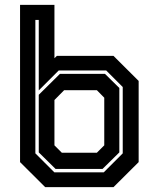

<svg xmlns="http://www.w3.org/2000/svg" viewBox="-20 -770 646 790"><path d="M166 0 62.5 -103V-750H204V-530.5L214 -540H447L550.5 -437V-103L447 0ZM208.5 -75 139.5 -143V-380L226.5 -466H412L471 -408V-143L402 -75ZM234.5 -141.5H378.5L409 -172V-368L378.5 -399H244L204 -358.5V-172ZM203.5 -61H407L485 -139V-412L417 -480H221.5L139.5 -398V-688H125.5V-139Z"/></svg>

Font: Tourney Thin
Style: Bold
Weight: 700
Version: Version 1.015